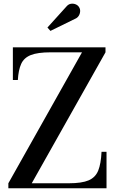

<svg xmlns="http://www.w3.org/2000/svg" viewBox="-20 -1002 640 1022"><path d="M24.5 0V-26.5L416.5 -723.5H249Q181 -723.5 144.2 -709Q107.5 -694.5 92.8 -662Q78 -629.5 75 -576H48.5V-750H541.5V-723.5L149 -26.5H347Q415.5 -26.5 451.8 -42Q488 -57.5 502.8 -94Q517.5 -130.5 520.5 -194H547V0ZM248.5 -837.5 232.5 -855.5 331.5 -965Q343 -979.5 357 -981.8Q371 -984 383.2 -978.8Q395.5 -973.5 401 -963.5Q407.5 -953.5 406.5 -940.5Q405.5 -927.5 398.5 -917Q391.5 -906.5 379 -901.5Z"/></svg>

Font: Bodoni Moda 9pt Medium
Style: Regular
Weight: 500
Designer: Owen Earl
Foundry: indestructible type
Version: Version 2.005